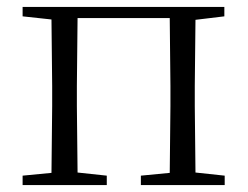

<svg xmlns="http://www.w3.org/2000/svg" viewBox="-20 -532 712 552"><path d="M625 -512V-485L542 -475L540 -285V-227L542 -36L626 -27V0H385V-27L468 -35L470 -227V-285L468 -480H203L201 -285V-227L203 -36L287 -27V0H45V-27L128 -35L130 -227V-285L128 -476L45 -485V-512Z"/></svg>

Font: GL-CurulMinamoto Light
Style: Regular
Weight: 300
Designer: Eunice (kana); Ryoko NISHIZUKA 西塚涼子 (ideographs); Frank Grießhammer (Latin, Greek & Cyrillic); Wenlong ZHANG
Foundry: Gutenberg Labo; Adobe
Version: Version 1.002